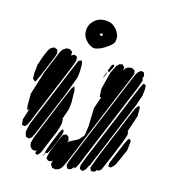

<svg xmlns="http://www.w3.org/2000/svg" viewBox="-133 -1030 1012 1145"><g transform="rotate(15 373.0 -457.5)"><path d="M251 -598 118 -278 98 -228 86 -204 74 -191 62 -193 56 -195 54 -203 52 -228 74 -297 64 -287 62 -292 58 -311V-387L103 -532L141 -623L161 -672L173 -690L185 -698L192 -703L203 -704L213 -705L222 -699L231 -693L232 -674L228 -664L231 -669L250 -680L260 -675L267 -671L268 -665L269 -649L265 -635ZM620 -681 624 -663 620 -650 607 -618 574 -539 436 -205 384 -79 367 -40 354 -14 340 2 327 7 319 10 308 9 296 7 290 -2 283 -12 285 -23 290 -39 289 -37 283 -31 267 -27 258 -30 248 -40 249 -51 257 -82 291 -166 303 -190 308 -200 316 -203 326 -208 333 -203 342 -197 343 -192 347 -176 345 -166 343 -158 349 -169 405 -199 433 -231 441 -289 444 -400 469 -476 470 -477 461 -474 459 -485 457 -525 484 -631 508 -679 523 -694 534 -696 543 -698 550 -689 556 -682 555 -671 552 -661 565 -680 577 -688 598 -692 608 -689ZM140 -636 85 -504 70 -472 64 -463 56 -470 48 -477 47 -488V-515L52 -564L72 -623L90 -664L103 -681L115 -687L123 -690L133 -686L143 -683L145 -672L148 -662ZM665 -586 485 -153 443 -52 430 -29 425 -24 423 -32 424 -36 422 -32 410 -19 404 -13 393 -12 385 -11 381 -18 375 -28 376 -36 381 -55 430 -175 592 -566 618 -628 633 -662 643 -677 652 -684 659 -689 668 -687 677 -684 679 -676 683 -666 681 -658 677 -643 680 -645 682 -634ZM475 -631 466 -638 468 -646 478 -671 482 -679 490 -682 495 -681V-670ZM307 -592 302 -552 258 -435 171 -226 147 -169 132 -138H131V-137L129 -136L116 -126L105 -130L97 -132L94 -140L89 -153V-167L98 -208L120 -262L248 -570L278 -642L281 -649L298 -658L305 -648L307 -632ZM459 -607 453 -595 450 -590 451 -598 461 -622 467 -632 464 -620ZM683 -485 563 -195 523 -100 507 -62 503 -60 493 -38 476 -22 465 -26 457 -29 456 -37 455 -51 461 -68 476 -108 504 -174 644 -512 678 -593 689 -613 694 -620 699 -617 707 -613 708 -608 709 -587 704 -546 686 -495H687ZM269 -213 233 -127 212 -75 203 -59 195 -50 189 -44 184 -47 176 -51 177 -63 180 -72 171 -65 162 -66 151 -68 146 -74 137 -85 134 -106 144 -142 170 -206 254 -410 283 -478 297 -498 299 -493 305 -474 306 -395 301 -355 278 -290 282 -291V-285L283 -271L281 -255ZM662 -250 627 -164 604 -110 586 -69 580 -57 563 -46 557 -52 552 -43 544 -36 533 -35 524 -34 521 -42 516 -51 519 -64 548 -141 655 -399 682 -463 697 -483 707 -479 708 -467V-424L674 -321L679 -312L678 -296ZM701 -210 656 -109 638 -90 632 -85 617 -88V-94V-108L622 -120L635 -152L673 -243L689 -274L697 -280L707 -269L706 -256ZM289 -165 269 -116 254 -85 245 -71 237 -69 235 -70 227 -52 221 -44 224 -51 232 -71H231L232 -80L243 -113L281 -207L294 -229L301 -231L305 -221L303 -203ZM279 -824Q279 -829 278.5 -834Q278 -839 279 -844Q282 -879 310 -902Q325 -917 348 -922Q371 -927 394 -923Q417 -919 432 -905Q439 -900 445 -892.5Q451 -885 456 -877Q464 -864 467 -849Q468 -841 467.5 -833Q467 -825 465 -817Q461 -805 444.5 -791Q428 -777 407 -765Q386 -753 366.5 -748.5Q347 -744 336 -752Q322 -757 311 -767Q300 -777 292 -789Q281 -805 279 -824ZM368 -831Q370 -831 372.5 -830Q375 -829 378 -828Q380 -827 380 -827Q380 -827 380 -830Q380 -833 380.5 -836Q381 -839 381 -842Q381 -845 381 -845Q380 -846 378.5 -845Q377 -844 376 -843Q373 -842 370.5 -841.5Q368 -841 365 -840Q363 -839 363 -839Q362 -839 364 -836Q366 -833 368 -831Z"/></g></svg>

Font: Rubik Marker Hatch
Style: Regular
Weight: 400
Designer: Hubert and Fischer, NaN
Foundry: Hubert & Fischer, NaN
Version: Version 2.200